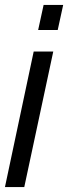

<svg xmlns="http://www.w3.org/2000/svg" viewBox="-44 -755 275 775"><path d="M110 -634H189L211 -735H132ZM-24 0H54L171 -547H92Z"/></svg>

Font: League Gothic Condensed Italic
Style: Regular
Weight: 400
Width: 3
Designer: The League of Moveable Type
Version: Version 1.600; ttfautohint (v1.8.3)